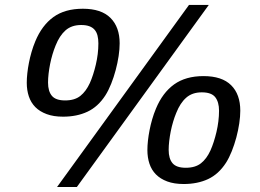

<svg xmlns="http://www.w3.org/2000/svg" viewBox="-20 -720 1040 767"><path d="M208 26.9 734.9 -700.2H814L287.1 26.9ZM231.9 -253.9Q193.8 -253.9 166.3 -264.2Q138.7 -274.4 121.1 -292.2Q103.5 -310.1 95.2 -335Q86.9 -359.9 86.9 -389.2Q86.9 -406.7 89.1 -427Q91.3 -447.3 95.5 -468.8Q99.6 -490.2 106 -512.2Q112.3 -534.2 121.1 -555.2Q147.5 -618.7 193.4 -651.9Q239.3 -685.1 311 -685.1Q384.8 -685.1 421.4 -648.4Q458 -611.8 458 -546.9Q458 -523.9 453.9 -496.1Q449.7 -468.3 442.1 -439.9Q434.6 -411.6 424.1 -385.3Q413.6 -358.9 400.9 -338.9Q371.6 -293.5 329.3 -273.7Q287.1 -253.9 231.9 -253.9ZM240.2 -318.8Q278.3 -318.8 301 -336.9Q323.7 -355 338.9 -388.2Q345.7 -403.3 351.8 -422.1Q357.9 -440.9 362.8 -461.7Q367.7 -482.4 370.4 -504.2Q373 -525.9 373 -546.9Q373 -564 369.6 -577.6Q366.2 -591.3 358.2 -600.8Q350.1 -610.4 336.9 -615.2Q323.7 -620.1 304.2 -620.1Q266.1 -620.1 241.9 -598.9Q217.8 -577.6 202.1 -538.1Q195.3 -521.5 189.7 -502.7Q184.1 -483.9 180.2 -464.4Q176.3 -444.8 174.1 -425.8Q171.9 -406.7 171.9 -390.1Q171.9 -355.5 187.3 -337.2Q202.6 -318.8 240.2 -318.8ZM713.9 15.1Q675.8 15.1 648.2 4.9Q620.6 -5.4 603 -23.2Q585.4 -41 577.1 -65.9Q568.8 -90.8 568.8 -120.1Q568.8 -137.7 571 -158Q573.2 -178.2 577.4 -199.7Q581.5 -221.2 587.9 -243.2Q594.2 -265.1 603 -286.1Q629.4 -349.6 675.5 -382.8Q721.7 -416 793 -416Q866.7 -416 903.3 -379.6Q939.9 -343.3 939.9 -277.8Q939.9 -254.9 935.8 -227.1Q931.6 -199.2 924.1 -170.9Q916.5 -142.6 906 -116.2Q895.5 -89.8 882.8 -69.8Q853.5 -24.4 811.3 -4.6Q769 15.1 713.9 15.1ZM722.2 -49.8Q760.3 -49.8 783 -67.9Q805.7 -85.9 820.8 -119.1Q827.6 -134.3 833.7 -153.1Q839.8 -171.9 844.7 -192.6Q849.6 -213.4 852.3 -235.1Q855 -256.8 855 -277.8Q855 -312.5 839.8 -331.8Q824.7 -351.1 786.1 -351.1Q748 -351.1 723.9 -329.8Q699.7 -308.6 684.1 -269Q677.2 -252.4 671.6 -233.6Q666 -214.8 662.1 -195.3Q658.2 -175.8 656 -156.7Q653.8 -137.7 653.8 -121.1Q653.8 -86.4 669.2 -68.1Q684.6 -49.8 722.2 -49.8Z"/></svg>

Font: Lorenzo Sans
Style: Italic
Weight: 400
Italic angle: -12°
Foundry: Intel Corporation
Version: Version 1.00; ttfautohint (v1.5)